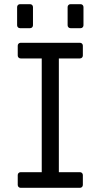

<svg xmlns="http://www.w3.org/2000/svg" viewBox="-20 -900 482 920"><path d="M65 -14V-61Q65 -67 69 -71Q73 -75 79 -75H180V-620H79Q73 -620 69 -624Q65 -628 65 -634V-681Q65 -687 69 -691Q73 -695 79 -695H363Q369 -695 373 -691Q377 -687 377 -681V-634Q377 -628 373 -624Q369 -620 363 -620H262V-75H363Q369 -75 373 -71Q377 -67 377 -61V-14Q377 -8 373 -4Q369 0 363 0H79Q73 0 69 -4Q65 -8 65 -14ZM62 -779V-866Q62 -872 66 -876Q70 -880 76 -880H124Q130 -880 134 -876Q138 -872 138 -866V-779Q138 -773 134 -769Q130 -765 124 -765H76Q70 -765 66 -769Q62 -773 62 -779ZM304 -779V-866Q304 -872 308 -876Q312 -880 318 -880H366Q372 -880 376 -876Q380 -872 380 -866V-779Q380 -773 376 -769Q372 -765 366 -765H318Q312 -765 308 -769Q304 -773 304 -779Z"/></svg>

Font: Miriam Libre
Style: Regular
Weight: 400
Designer: Michal Sahar
Foundry: Hagilda
Version: Version 1.001